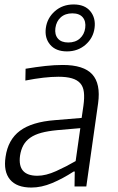

<svg xmlns="http://www.w3.org/2000/svg" viewBox="-20 -838 530 863"><path d="M121 5Q55 5 25 -31Q-5 -67 5 -133Q16 -210 69.5 -250Q123 -290 227 -298L347 -308L355 -363Q360 -399 357 -424Q354 -449 340.5 -464Q327 -479 303 -486Q279 -493 243 -493Q181 -493 94 -476L95 -529Q143 -537 184 -541.5Q225 -546 262 -546Q356 -546 394.5 -504Q433 -462 421 -374L368 0H315L316 -67H311Q262 -35 214 -15Q166 5 121 5ZM148 -48Q186 -48 232.5 -69Q279 -90 320 -114L341 -262L237 -253Q195 -249 165.5 -241Q136 -233 116 -219Q96 -205 85 -185Q74 -165 70 -138Q58 -48 148 -48ZM281 -607Q231 -607 205.5 -637Q180 -667 186 -712Q192 -757 226.5 -787.5Q261 -818 311 -818Q361 -818 386 -787.5Q411 -757 405 -712Q399 -667 364.5 -637Q330 -607 281 -607ZM287 -647Q319 -647 339 -665Q359 -683 363 -712Q367 -742 352 -760Q337 -778 305 -778Q273 -778 253 -760Q233 -742 229 -712Q225 -683 240 -665Q255 -647 287 -647Z"/></svg>

Font: Plata Sans Light
Style: Italic
Weight: 300
Italic angle: -8°
Designer: Pablo Impallari, Andres Torresi, & Cristiano Sobral
Foundry: Pablo Impallari, Andres Torresi, & Cristiano Sobral
Version: Version 1.00;December 28, 2019;FontCreator 12.0.0.2547 64-bi